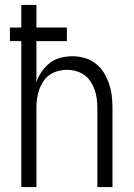

<svg xmlns="http://www.w3.org/2000/svg" viewBox="-20 -755 540 775"><path d="M66 0V-589H20V-644H66V-735H127V-644H250V-589H127V-424Q135 -447 149 -467Q163 -487 182 -501.5Q201 -516 225 -522Q249 -528 273 -528Q297 -528 321.5 -521Q346 -514 365.5 -499Q385 -484 398.5 -462.5Q412 -441 420 -417.5Q428 -394 431 -369.5Q434 -345 434 -320V0H373V-320Q373 -339 370.5 -357Q368 -375 362 -392.5Q356 -410 345.5 -426Q335 -442 320 -452.5Q305 -463 287 -468Q269 -473 250 -473Q231 -473 213 -468Q195 -463 180 -452.5Q165 -442 154.5 -426Q144 -410 138 -392.5Q132 -375 129.5 -357Q127 -339 127 -320V0Z"/></svg>

Font: Iosevka Custom Light
Style: Regular
Weight: 300
Monospace: yes
Designer: Belleve Invis
Foundry: Belleve Invis
Version: Version 27.3.5